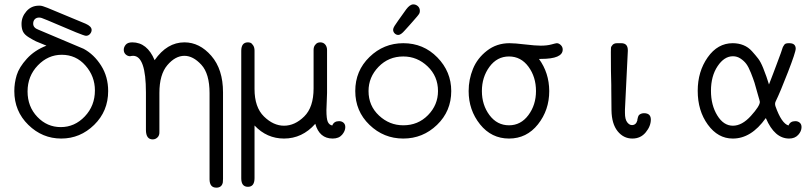

<svg xmlns="http://www.w3.org/2000/svg" viewBox="-20 -634 3714 884"><path d="M45.9 -214.8Q45.9 -252 56.9 -288.1Q67.9 -324.2 103.5 -363.5Q139.2 -402.8 193.8 -423.8Q157.7 -438 145.8 -443.6Q133.8 -449.2 113.3 -461.7Q92.8 -474.1 85.9 -488.5Q79.1 -502.9 79.1 -523.9Q79.1 -556.2 101.6 -582Q124 -607.9 159.2 -607.9H164.1Q173.8 -607.9 198.5 -597.9Q223.1 -587.9 374 -524.9Q401.9 -512.7 401.9 -496.1Q401.9 -486.3 394.5 -477.8Q387.2 -469.2 376 -469.2Q369.1 -469.2 330.1 -485.1Q291 -501 241.5 -522.5Q191.9 -543.9 172.9 -550.8Q168.9 -552.7 160.2 -553.2Q147.9 -553.2 140.4 -545.7Q132.8 -538.1 132.8 -524.9Q132.8 -505.9 157.2 -497.1Q359.4 -412.1 365.2 -409.2Q413.1 -383.3 445.6 -332Q478 -280.8 478 -214.8Q478 -122.1 413.6 -59.1Q349.1 3.9 262 3.9Q174.8 3.9 110.4 -59.1Q45.9 -122.1 45.9 -214.8ZM106.9 -212.9Q106.9 -143.1 151.9 -95.9Q196.8 -48.8 259.8 -48.8Q323.7 -48.8 370.4 -97.9Q417 -147 417 -217.8Q417 -282.7 373.5 -332.3Q330.1 -381.8 264.2 -381.8Q201.2 -381.8 154.1 -332.8Q106.9 -283.7 106.9 -212.9Z M549.8 -404.8Q549.8 -417 558.8 -428Q567.9 -439 588.9 -439Q657.7 -439 691.9 -356.9Q749 -439 829.1 -439Q898.9 -439 952.9 -377Q1006.8 -314.9 1006.8 -209V189.9Q1006.8 201.2 1005.9 206.1Q1001 230 976.1 230Q945.3 230 944.8 191.9V-205.1Q944.8 -294.9 907 -335.9Q869.1 -377 829.1 -377Q787.1 -377 750.5 -334Q713.9 -291 713.9 -206.1V-27.8Q714.8 -10.7 705.3 -1.5Q695.8 7.8 683.1 7.8Q652.3 7.8 651.9 -35.2V-208Q651.9 -377 592.8 -377Q589.8 -377 586.9 -376.5Q584 -376 582 -376L580.1 -375Q567.9 -375 558.8 -383.3Q549.8 -391.6 549.8 -404.8Z M1090.8 187V-399.9Q1090.8 -439 1121.6 -439Q1127.4 -439 1133.1 -437Q1138.7 -435.1 1145.3 -425.5Q1151.9 -416 1151.9 -400.9V-224.1Q1151.9 -140.1 1195.3 -97.7Q1238.8 -55.2 1287.6 -55.2Q1337.4 -55.2 1380.6 -97.7Q1423.8 -140.1 1423.8 -227.1V-403.8Q1423.8 -418 1430.4 -426.5Q1437 -435.1 1442.9 -437Q1448.7 -439 1454.6 -439Q1468.8 -439 1477.3 -429Q1485.8 -418.9 1485.8 -403.8V-206.1Q1485.8 -192.9 1484.4 -166.5Q1482.9 -140.1 1482.9 -127Q1482.9 -86.9 1489.3 -73Q1495.6 -59.1 1509.8 -56.2Q1517.6 -76.2 1541 -76.2Q1553.2 -76.2 1561.5 -69.1Q1569.8 -62 1569.8 -48.8Q1569.8 -30.8 1554.9 -13.4Q1540 3.9 1511.7 3.9Q1450.7 3.9 1431.6 -64Q1371.6 3.9 1287.6 3.9Q1208.5 3.9 1151.9 -56.2V186Q1151.9 226.1 1121.6 226.1Q1090.8 226.1 1090.8 187Z M1836.9 -435.1Q1929.7 -435.1 1993.7 -369.6Q2057.6 -304.2 2057.6 -214.8Q2057.6 -122.1 1992.2 -59.1Q1926.8 3.9 1836.7 3.9Q1746.6 3.9 1681.2 -59.1Q1615.7 -122.1 1615.7 -215.1Q1615.7 -308.1 1681.2 -371.6Q1746.6 -435.1 1836.9 -435.1ZM1676.8 -214.8Q1676.8 -147 1724.9 -102.1Q1772.9 -57.1 1836.9 -57.1Q1904.8 -57.1 1950.7 -104Q1996.6 -150.9 1996.6 -214.8Q1996.6 -282.7 1948.7 -328.4Q1900.9 -374 1836.9 -374Q1769 -374 1722.9 -326.4Q1676.8 -278.8 1676.8 -214.8ZM1790 -497.1Q1790 -503.9 1796.4 -514.4Q1802.7 -524.9 1850.1 -590.8Q1867.2 -613.8 1882.8 -613.8Q1895 -613.8 1904.1 -605.5Q1913.1 -597.2 1913.1 -584Q1913.1 -581.1 1912.6 -578.1Q1912.1 -575.2 1910.9 -572.5Q1909.7 -569.8 1906.7 -565.9Q1903.8 -562 1900.9 -558.6Q1897.9 -555.2 1891.8 -548.1Q1885.7 -541 1879.9 -534.4Q1874 -527.8 1864 -516.4Q1854 -504.9 1843.8 -494.1Q1825.7 -473.1 1814 -473.1Q1804.2 -473.1 1797.1 -480.2Q1790 -487.3 1790 -497.1Z M2137.7 -214.8Q2137.7 -268.1 2157.7 -317.1Q2177.7 -366.2 2222.2 -400.6Q2266.6 -435.1 2325.7 -435.1Q2350.6 -435.1 2397.7 -429.4Q2444.8 -423.8 2469.7 -423.8Q2498.5 -423.8 2519 -429.4Q2539.6 -435.1 2543.5 -435.1Q2553.2 -435.1 2562 -426.5Q2570.8 -418 2570.8 -405.8Q2570.8 -362.8 2470.7 -362.8H2461.4Q2508.3 -298.8 2508.8 -214.8Q2508.8 -127 2456.8 -61.5Q2404.8 3.9 2323.7 3.9Q2242.7 3.9 2190.2 -61.5Q2137.7 -127 2137.7 -214.8ZM2323.7 -57.1Q2377.9 -57.1 2412.8 -104Q2447.8 -150.9 2447.8 -214.8Q2447.8 -279.8 2413.1 -326.9Q2378.4 -374 2323.5 -374Q2268.6 -374 2233.6 -326.4Q2198.7 -278.8 2198.7 -214.8Q2198.7 -150.9 2233.6 -104Q2268.6 -57.1 2323.7 -57.1Z M2792.5 -394Q2792.5 -407.2 2793 -413.6Q2793.5 -419.9 2800.5 -427.5Q2807.6 -435.1 2821.3 -435.1H2840.3Q2870.1 -435.1 2870.6 -403.8V-398.9L2857.4 -129.9V-113.8Q2857.4 -85 2867.4 -71.5Q2877.4 -58.1 2889.6 -58.1Q2908.7 -58.1 2914.6 -80.1V-84Q2915.5 -86.9 2916 -89.4Q2916.5 -91.8 2917.5 -95.5Q2918.5 -99.1 2920.4 -102.1Q2922.4 -105 2926 -107.4Q2929.7 -109.9 2934.6 -111.3Q2939.5 -112.8 2945.3 -112.8Q2976.1 -112.8 2976.6 -84Q2976.6 -53.2 2953.1 -24.7Q2929.7 3.9 2891.6 3.9Q2850.6 3.9 2823.5 -30Q2796.4 -64 2795.4 -126L2794.4 -226.1V-242.2Q2792.5 -295.9 2792.5 -394Z M3192.4 -215.8Q3192.4 -304.7 3238.3 -369.9Q3284.2 -435.1 3353.5 -435.1Q3380.4 -435.1 3402.8 -426Q3425.3 -417 3442.4 -397.9Q3459.5 -378.9 3470.9 -364Q3482.4 -349.1 3493.9 -320.6Q3505.4 -292 3508.8 -281Q3512.2 -270 3520.5 -245.1Q3530.3 -270 3539.3 -293.9Q3548.3 -317.9 3554.4 -334Q3560.5 -350.1 3565.9 -365Q3571.3 -379.9 3575 -389.4Q3578.6 -398.9 3581.1 -407.5Q3583.5 -416 3585.9 -419.9Q3588.4 -423.8 3590.8 -427.5Q3593.3 -431.2 3596.4 -432.6Q3599.6 -434.1 3603 -434.6Q3606.4 -435.1 3611.3 -435.1H3614.3Q3643.1 -435.1 3643.6 -410.2Q3643.6 -394 3607.9 -302Q3572.3 -210 3551.3 -167Q3546.4 -157.2 3550.3 -145Q3578.1 -65.9 3610.4 -56.2Q3618.2 -76.2 3641.6 -76.2Q3653.8 -76.2 3662.1 -69.1Q3670.4 -62 3670.4 -48.8Q3670.4 -29.8 3655 -12.9Q3639.6 3.9 3613.3 3.9Q3546.4 3.9 3506.3 -89.8H3505.4Q3438.5 4.4 3353.5 3.9Q3285.6 3.9 3239 -60.1Q3192.4 -124 3192.4 -215.8ZM3253.4 -215.8Q3253.4 -149.9 3282.5 -102.5Q3311.5 -55.2 3354.5 -55.2Q3396.5 -55.2 3437.5 -100.6Q3478.5 -146 3478.5 -165Q3478.5 -168 3469.2 -199.2Q3459.5 -235.4 3453.9 -253.2Q3448.2 -271 3437.3 -298.6Q3426.3 -326.2 3415.8 -340.1Q3405.3 -354 3389.4 -364.5Q3373.5 -375 3354.5 -375Q3314.5 -375 3283.9 -329.3Q3253.4 -283.7 3253.4 -215.8Z"/></svg>

Font: CMU Typewriter Text
Style: Light
Weight: 200
Version: Version 0.7.0